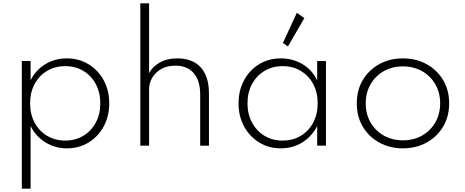

<svg xmlns="http://www.w3.org/2000/svg" viewBox="-20 -881 2810 1161"><path d="M112 260V-512H165V-395.5Q196 -457.5 254 -492.8Q312 -528 383.5 -528Q457.5 -528 515.5 -492.5Q573.5 -457 607 -395.8Q640.5 -334.5 640.5 -256Q640.5 -178 607 -116.5Q573.5 -55 515.8 -19.5Q458 16 384.5 16Q313.5 16 255.2 -19.8Q197 -55.5 165 -118.5V260ZM374.5 -31Q436 -31 484 -60Q532 -89 559.2 -139.8Q586.5 -190.5 586.5 -256Q586.5 -321.5 559.2 -372.5Q532 -423.5 484.2 -452.2Q436.5 -481 374.5 -481Q312.5 -481 264.5 -452.2Q216.5 -423.5 189.2 -372.8Q162 -322 162 -256Q162 -190.5 189.2 -139.5Q216.5 -88.5 264.8 -59.8Q313 -31 374.5 -31Z M828.5 0V-861H881.5V-439Q900.5 -475.5 944.2 -501.8Q988 -528 1054 -528Q1113.5 -528 1156 -503.8Q1198.5 -479.5 1221 -432.8Q1243.5 -386 1243.5 -318.5V0H1190.5V-309Q1190.5 -394 1151.2 -439Q1112 -484 1040.5 -484Q990.5 -484 955 -463.8Q919.5 -443.5 900.5 -411Q881.5 -378.5 881.5 -341.5V0Z M1678 16Q1605.5 16 1547.8 -19.2Q1490 -54.5 1456.2 -116Q1422.5 -177.5 1422.5 -256Q1422.5 -335 1456 -396.2Q1489.5 -457.5 1547.2 -492.8Q1605 -528 1678 -528Q1751 -528 1810 -492.5Q1869 -457 1898 -394.5V-512H1951V0H1898V-118.5Q1865.5 -55.5 1807.8 -19.8Q1750 16 1678 16ZM1689 -31Q1751 -31 1798.8 -59.8Q1846.5 -88.5 1873.8 -139.5Q1901 -190.5 1901 -256Q1901 -322 1873.8 -372.8Q1846.5 -423.5 1798.8 -452.2Q1751 -481 1689 -481Q1627 -481 1579.2 -452.2Q1531.5 -423.5 1504 -372.8Q1476.5 -322 1476.5 -256Q1476.5 -190.5 1504 -139.8Q1531.5 -89 1579.2 -60Q1627 -31 1689 -31ZM1721 -600 1690.5 -621 1775 -803.5 1820.5 -771.5Z M2416.5 16Q2337.5 16 2274.2 -18.5Q2211 -53 2174.2 -114.2Q2137.5 -175.5 2137.5 -256Q2137.5 -336.5 2174.2 -397.8Q2211 -459 2274.2 -493.5Q2337.5 -528 2416.5 -528Q2495.5 -528 2558.8 -493.5Q2622 -459 2659 -397.8Q2696 -336.5 2696 -256Q2696 -175.5 2659 -114.2Q2622 -53 2558.8 -18.5Q2495.5 16 2416.5 16ZM2416.5 -32.5Q2481.5 -32.5 2532.2 -61.2Q2583 -90 2612.2 -140.5Q2641.5 -191 2641.5 -256Q2641.5 -321 2612.2 -371.5Q2583 -422 2532.2 -450.8Q2481.5 -479.5 2416.5 -479.5Q2351.5 -479.5 2300.8 -450.8Q2250 -422 2220.8 -371.5Q2191.5 -321 2191.5 -256Q2191.5 -191 2220.8 -140.5Q2250 -90 2300.8 -61.2Q2351.5 -32.5 2416.5 -32.5Z"/></svg>

Font: Spartan Thin Light
Style: Regular
Weight: 300
Version: Version 1.004